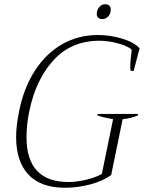

<svg xmlns="http://www.w3.org/2000/svg" viewBox="-20 -875 678 905"><path d="M436 -810Q436 -816 437 -820Q441 -836 451.5 -845.5Q462 -855 476 -855Q488 -855 495 -848.5Q502 -842 502 -830Q502 -810 490 -797.5Q478 -785 462 -785Q450 -785 443 -791.5Q436 -798 436 -810ZM56 -229Q56 -282 70 -350Q92 -461 144.5 -542Q197 -623 273 -666.5Q349 -710 442 -710Q500 -710 557 -692.5Q614 -675 638 -647L610 -541H596Q594 -553 594 -562Q594 -580 597 -605.5Q600 -631 601 -640Q587 -656 539.5 -669.5Q492 -683 449 -683Q316 -683 232 -591Q148 -499 118 -350Q105 -288 105 -228Q105 -17 304 -17Q336 -17 380.5 -26.5Q425 -36 460 -55L513 -313Q468 -321 439 -331L440 -338H631L630 -331Q597 -317 558 -313L504 -50Q464 -21 404.5 -5.5Q345 10 287 10Q172 10 114 -52Q56 -114 56 -229Z"/></svg>

Font: Trirong ExtraLight
Style: Italic
Weight: 275
Italic angle: -12°
Designer: Katatrad Team
Foundry: CadsonDemak
Version: Version 1.003